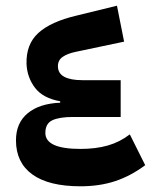

<svg xmlns="http://www.w3.org/2000/svg" viewBox="-20 -641 553 673"><path d="M262 12Q151 12 93.5 -29.5Q36 -71 36 -149Q36 -210 77 -244Q118 -278 191 -281V-286Q130 -297 102.5 -333.5Q75 -370 73 -417Q71 -486 114.5 -525.5Q158 -565 247 -586L390 -621L415 -495L244 -459Q216 -453 199.5 -441.5Q183 -430 183 -409Q183 -384 205 -372Q227 -360 268 -360H403V-231H236Q188 -231 163.5 -219.5Q139 -208 139 -175Q139 -119 262 -119Q316 -119 358 -131Q400 -143 435 -170L489 -62Q438 -24 383.5 -6Q329 12 262 12Z"/></svg>

Font: IBM Plex Sans Arabic SmBld
Style: Regular
Weight: 600
Designer: Mike Abbink, Paul van der Laan, Pieter van Rosmalen, Wael Morcos, Khajak Apelian
Foundry: Bold Monday
Version: Version 1.005